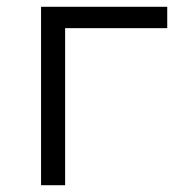

<svg xmlns="http://www.w3.org/2000/svg" viewBox="-20 -546 515 566"><path d="M473 -526H101V0H172V-463H473Z"/></svg>

Font: Talent
Style: Regular
Weight: 400
Designer: Mike Powis
Version: Version 1.001;hotconv 1.0.109;makeotfexe 2.5.65596